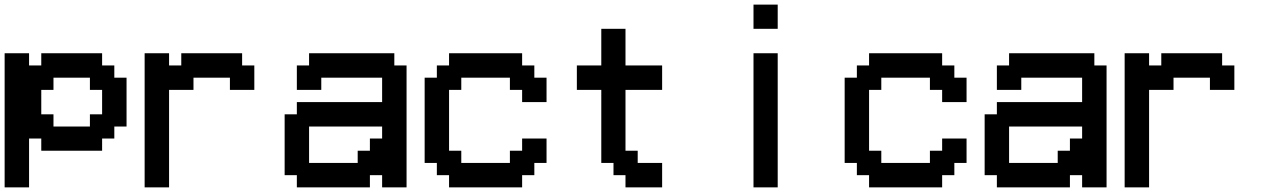

<svg xmlns="http://www.w3.org/2000/svg" viewBox="-20 -809 5480 829"><path d="M52.7 0H0V-262.7V-579.1H52.7H105.5V-552.7V-526.4H131.8H158.2V-552.7V-579.1H289.1H420.9V-552.7V-526.4H447.3H473.6V-500V-473.6H500H526.4V-341.8V-262.7H500H473.6V-237.3V-210.9H447.3H420.9V-184.6V-158.2H289.1H158.2V-184.6V-210.9H131.8H105.5V-52.7V0ZM289.1 -262.7H368.2V-289.1V-315.4H394.5H420.9V-341.8V-420.9H394.5H368.2V-447.3V-473.6H289.1H210.9V-447.3V-420.9H184.6H158.2V-315.4H184.6H210.9V-289.1V-262.7Z M657.2 0H604.5V-289.1V-579.1H657.2H710V-552.7V-526.4H736.3H762.7V-552.7V-579.1H893.6H1025.4V-552.7V-526.4H1051.8H1078.1V-473.6V-420.9H1025.4H972.7V-447.3V-473.6H893.6H815.4V-447.3V-420.9H762.7H710V-210.9V0Z M1419.9 0H1261.7V-26.4V-52.7H1235.4H1209V-184.6V-315.4H1235.4H1261.7V-341.8V-368.2H1446.3H1629.9V-420.9V-473.6H1498H1367.2V-447.3V-420.9H1314.5H1261.7V-473.6V-526.4H1288.1H1314.5V-552.7V-579.1H1498H1682.6V-552.7V-526.4H1709H1735.4V-262.7V0H1682.6H1629.9V-26.4V-52.7H1603.5H1577.1V-26.4V0ZM1419.9 -105.5H1524.4V-131.8V-158.2H1550.8H1577.1V-184.6V-210.9H1603.5H1629.9V-237.3V-262.7H1471.7H1314.5V-184.6V-105.5Z M2102.5 0H1971.7H1918.9V-52.7H1866.2V-105.5H1813.5V-289.1V-473.6H1866.2V-526.4H1918.9V-579.1H1971.7H2102.5H2234.4V-552.7V-526.4H2260.7H2287.1V-500V-473.6H2313.5H2339.8V-420.9V-368.2H2287.1H2234.4V-394.5V-420.9H2208H2181.6V-447.3V-473.6H2102.5H2024.4H1971.7V-420.9H1918.9V-368.2V-289.1V-210.9V-158.2H1971.7V-105.5H2024.4H2102.5H2181.6V-131.8V-158.2H2208H2234.4V-184.6V-210.9H2287.1H2339.8V-158.2V-105.5H2313.5H2287.1V-79.1V-52.7H2260.7H2234.4V-26.4V0Z M2759.8 0H2680.7V-26.4V-52.7H2655.3H2628.9V-79.1V-105.5H2602.5H2576.2V-262.7V-420.9H2523.4H2470.7V-473.6V-526.4H2523.4H2576.2V-605.5V-684.6H2628.9H2680.7V-605.5V-526.4H2759.8H2838.9V-473.6V-420.9H2759.8H2680.7V-289.1V-158.2H2707H2733.4V-131.8V-105.5H2786.1H2838.9V-52.7V0Z M3285.2 0H3233.4V-289.1V-579.1H3285.2H3337.9V-289.1V0ZM3285.2 -684.6H3233.4V-737.3V-789.1H3285.2H3337.9V-737.3V-684.6Z M3916 0H3785.2H3732.4V-52.7H3679.7V-105.5H3627V-289.1V-473.6H3679.7V-526.4H3732.4V-579.1H3785.2H3916H4047.9V-552.7V-526.4H4074.2H4100.6V-500V-473.6H4127H4153.3V-420.9V-368.2H4100.6H4047.9V-394.5V-420.9H4021.5H3995.1V-447.3V-473.6H3916H3837.9H3785.2V-420.9H3732.4V-368.2V-289.1V-210.9V-158.2H3785.2V-105.5H3837.9H3916H3995.1V-131.8V-158.2H4021.5H4047.9V-184.6V-210.9H4100.6H4153.3V-158.2V-105.5H4127H4100.6V-79.1V-52.7H4074.2H4047.9V-26.4V0Z M4442.4 0H4284.2V-26.4V-52.7H4257.8H4231.4V-184.6V-315.4H4257.8H4284.2V-341.8V-368.2H4468.8H4652.3V-420.9V-473.6H4520.5H4389.6V-447.3V-420.9H4336.9H4284.2V-473.6V-526.4H4310.5H4336.9V-552.7V-579.1H4520.5H4705.1V-552.7V-526.4H4731.4H4757.8V-262.7V0H4705.1H4652.3V-26.4V-52.7H4626H4599.6V-26.4V0ZM4442.4 -105.5H4546.9V-131.8V-158.2H4573.2H4599.6V-184.6V-210.9H4626H4652.3V-237.3V-262.7H4494.1H4336.9V-184.6V-105.5Z M4888.7 0H4835.9V-289.1V-579.1H4888.7H4941.4V-552.7V-526.4H4967.8H4994.1V-552.7V-579.1H5125H5256.8V-552.7V-526.4H5283.2H5309.6V-473.6V-420.9H5256.8H5204.1V-447.3V-473.6H5125H5046.9V-447.3V-420.9H4994.1H4941.4V-210.9V0Z"/></svg>

Font: VCR Jazz Mono
Style: Regular
Weight: 400
Version: Version 3.1